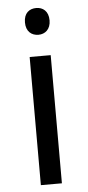

<svg xmlns="http://www.w3.org/2000/svg" viewBox="-53 -769 365 800"><g transform="rotate(-5 129.0 -368.5)"><path d="M130 -737C101 -737 78 -720 78 -681C78 -643 101 -625 130 -625C157 -625 181 -643 181 -681C181 -720 157 -737 130 -737ZM173 -536H85V0H173Z"/></g></svg>

Font: Noto Sans Elbasan
Style: Regular
Weight: 400
Designer: Monotype Design Team
Foundry: Monotype Imaging Inc.
Version: Version 2.004